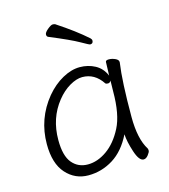

<svg xmlns="http://www.w3.org/2000/svg" viewBox="-109 -797 792 899"><g transform="rotate(-15 287.5 -347.0)"><path d="M390 -589Q390 -574 375 -574Q371 -574 332.5 -596Q294 -618 195 -659Q187 -662 187 -672Q187 -682 204 -696Q221 -710 229 -710Q237 -710 241 -708Q328 -651 384 -601Q390 -595 390 -589ZM487 -457Q474 -368 474 -196Q474 -89 509 -34Q511 -30 511 -23Q511 -16 500.5 -2.5Q490 11 478 11Q456 11 439.5 -39.5Q423 -90 421 -126Q385 -53 329.5 -18.5Q274 16 209.5 16Q145 16 101.5 -32.5Q58 -81 58 -175Q58 -298 136 -393Q172 -436 215.5 -460Q259 -484 299.5 -484Q340 -484 373.5 -466Q407 -448 423 -410Q425 -456 425 -475Q425 -484 440.5 -484Q456 -484 471.5 -477Q487 -470 487 -459ZM423 -386Q418 -376 408.5 -376Q399 -376 396 -380Q359 -436 299 -436Q271 -436 237.5 -416.5Q204 -397 176 -362Q115 -286 115 -180Q115 -103 144 -68.5Q173 -34 220 -34Q267 -34 312.5 -66Q358 -98 390 -160Q422 -222 422 -334Q422 -361 423 -386Z"/></g></svg>

Font: LXGW WenKai Lite Light
Style: Regular
Weight: 300
Designer: LXGW / Fontworks Inc.
Foundry: LXGW / Fontworks Inc.
Version: Version 1.511; March 25, 2025